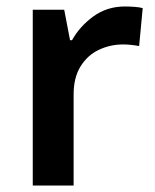

<svg xmlns="http://www.w3.org/2000/svg" viewBox="-20 -572 479 592"><path d="M365 -552Q378 -552 393.5 -551Q409 -550 420 -547L409 -430Q399 -432 385 -433.5Q371 -435 360 -435Q320 -435 285 -418.5Q250 -402 228.5 -367.5Q207 -333 207 -281V0H81V-542H178L196 -448H202Q226 -491 268 -521.5Q310 -552 365 -552Z"/></svg>

Font: Noto Sans Ethiopic SemiBold
Style: Regular
Weight: 600
Designer: Monotype Design Team
Foundry: Monotype Imaging Inc.
Version: Version 2.102; ttfautohint (v1.8.4.7-5d5b)